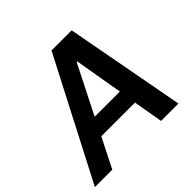

<svg xmlns="http://www.w3.org/2000/svg" viewBox="-197 -912 1097 1097"><g transform="rotate(-45 351.5 -363.5)"><path d="M119.7 0 210.2 -179.3H482.6L513.5 0H654.1L518.5 -727.3H355.8L-21 0ZM262.4 -285.2 410.2 -578.1H415.8L465.9 -285.2Z"/></g></svg>

Font: Margiela Sans Semi Bold
Style: Italic
Weight: 600
Italic angle: -9.39999°
Designer: Stefan Endress, Andreas Faust
Version: Version 1.100;FEAKit 1.0